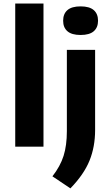

<svg xmlns="http://www.w3.org/2000/svg" viewBox="-20 -828 623 1084"><path d="M66 0V-808H225.5V0ZM377.5 235.5 276 167.5Q320.5 110.5 339 51.8Q357.5 -7 357.5 -87.5V-546.5H517V-94Q517 0.5 485.5 78.5Q454 156.5 377.5 235.5ZM435 -630.5Q385 -630.5 360.8 -651.5Q336.5 -672.5 336.5 -711Q336.5 -750 360.8 -771Q385 -792 435 -792Q485 -792 509.2 -771Q533.5 -750 533.5 -711Q533.5 -672.5 509.2 -651.5Q485 -630.5 435 -630.5Z"/></svg>

Font: Encode Sans Semi Expanded
Style: Bold
Weight: 700
Width: 6
Designer: Multiple Designers
Foundry: Impallari Type
Version: Version 3.000; ttfautohint (v1.8.3) -l 8 -r 50 -G 200 -x 14 